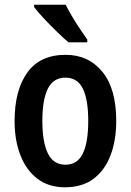

<svg xmlns="http://www.w3.org/2000/svg" viewBox="-20 -786 556 816"><path d="M474 -272Q474 -190 450 -126.5Q426 -63 378 -26.5Q330 10 256 10Q187 10 139.5 -26Q92 -62 67 -125.5Q42 -189 42 -272Q42 -402 96 -477.5Q150 -553 259 -553Q356 -553 415 -481Q474 -409 474 -272ZM160 -272Q160 -182 183.5 -134Q207 -86 258 -86Q309 -86 332 -133.5Q355 -181 355 -272Q355 -363 332 -409.5Q309 -456 258 -456Q207 -456 183.5 -409.5Q160 -363 160 -272ZM259 -766Q270 -744 286.5 -716Q303 -688 320.5 -662Q338 -636 351 -618V-606H271Q251 -623 222 -651Q193 -679 166 -708Q139 -737 125 -756V-766Z"/></svg>

Font: Noto Sans Hebrew Condensed SemiBold
Style: Regular
Weight: 600
Width: 3
Designer: Monotype Design Team
Foundry: Monotype Imaging Inc.
Version: Version 2.004; ttfautohint (v1.8.4.7-5d5b)